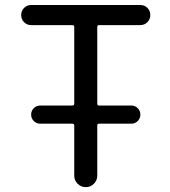

<svg xmlns="http://www.w3.org/2000/svg" viewBox="-20 -775 685 774"><path d="M142.6 -276.4Q127 -276.4 116.2 -287.1Q105.5 -297.9 105.5 -313Q105.5 -328.1 116.2 -338.9Q127 -349.6 142.6 -349.6H271.5Q279.3 -349.6 279.3 -357.4V-666Q279.3 -673.8 271.5 -673.8H105.5Q88.9 -673.8 77.1 -685.5Q65.4 -697.3 65.4 -714.4Q65.4 -731.4 77.1 -743.2Q88.9 -754.9 105.5 -754.9H544.9Q562.5 -754.9 574.2 -743.2Q585.9 -731.4 585.9 -714.4Q585.9 -697.3 574.2 -685.5Q562.5 -673.8 544.9 -673.8H378.9Q372.1 -673.8 372.1 -666V-357.4Q372.1 -349.6 378.9 -349.6H509.8Q524.4 -349.6 535.2 -338.9Q545.9 -328.1 545.9 -313Q545.9 -297.9 535.2 -287.1Q524.4 -276.4 509.8 -276.4H378.9Q372.1 -276.4 372.1 -269.5V-66.4Q372.1 -47.9 358.4 -34.2Q344.7 -20.5 325.7 -20.5Q306.6 -20.5 293 -34.2Q279.3 -47.9 279.3 -66.4V-269.5Q279.3 -276.4 271.5 -276.4Z"/></svg>

Font: Gen Jyuu Gothic P Regular
Style: Regular
Weight: 400
Designer: [Source Han Sans]
Ryoko NISHIZUKA  (kana & ideographs); Paul D. Hunt (Latin, Greek & Cyrillic); Wenlong ZHANG  (bopomofo
Version: Version 1.002.20150607